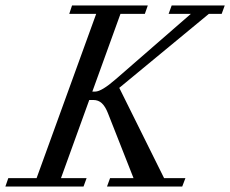

<svg xmlns="http://www.w3.org/2000/svg" viewBox="-70 -683 843 703"><path d="M-50.3 0 -39.6 -30.8H64L282.2 -632.3H183.6L193.8 -663.1H471.2L460.4 -632.3H371.1L268.1 -347.7H278.8Q301.8 -347.7 354.5 -393.6L628.9 -632.3H547.4L558.6 -663.1H752.9L741.7 -632.3H694.8L366.7 -361.3L530.8 -30.8H608.9L597.2 0H321.8L333 -30.8H418.9L325.2 -268.6Q315.4 -293.5 302.7 -305.2Q290 -316.9 272 -316.9H256.8L153.3 -30.8H247.1L235.8 0Z"/></svg>

Font: Elstob 10pt
Style: Italic
Weight: 400
Italic angle: -20°
Designer: Peter S. Baker
Version: Version 1.015